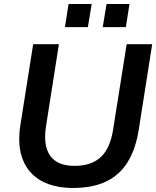

<svg xmlns="http://www.w3.org/2000/svg" viewBox="-20 -925 777 955"><path d="M342 10Q274 10 220.5 -9.5Q167 -29 131.5 -68.5Q96 -108 82.5 -167.5Q69 -227 82 -307L145 -705H273L209 -298Q194 -201 229.5 -150.5Q265 -100 351 -100Q433 -100 480 -142.5Q527 -185 542 -277L610 -705H737L670 -279Q655 -185 616 -120.5Q577 -56 509.5 -23Q442 10 342 10ZM491 -790 510 -905H624L606 -790ZM303 -790 321 -905H436L417 -790Z"/></svg>

Font: Nunito Sans 12pt ExtraLight 12pt
Style: Bold Italic
Weight: 700
Italic angle: -9°
Version: Version 3.101;gftools[0.9.27]